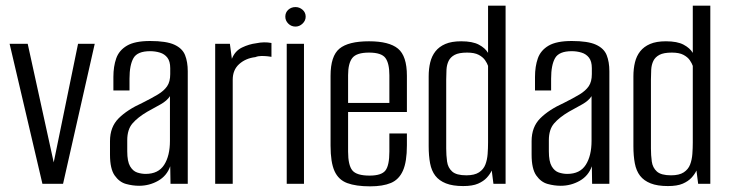

<svg xmlns="http://www.w3.org/2000/svg" viewBox="-20 -650 2584 679"><path d="M130 0 14 -495H78L171 -71H169L256 -495H315L203 0Z M472 7Q449 7 425.5 0.5Q402 -6 385.5 -29.5Q369 -53 369 -103V-151Q369 -201 399.5 -231.5Q430 -262 483 -286Q517 -303 538.5 -316Q560 -329 571 -345Q582 -361 582 -388V-409Q582 -433 572 -446Q562 -459 545.5 -464Q529 -469 511 -469Q466 -469 452 -444.5Q438 -420 438 -372V-330H381V-378Q381 -415 391 -443.5Q401 -472 429 -488.5Q457 -505 511 -505Q568 -505 596.5 -492Q625 -479 634.5 -455Q644 -431 644 -398V0H583L582 -62Q570 -28 539 -10.5Q508 7 472 7ZM495 -35Q540 -35 560.5 -67Q581 -99 581 -152V-310Q571 -294 548 -281Q525 -268 501 -255Q467 -235 448.5 -213.5Q430 -192 430 -154V-115Q430 -79 440 -62Q450 -45 465 -40Q480 -35 495 -35Z M741 0V-495H793L800 -442Q811 -470 836 -482Q861 -494 886 -497Q914 -503 940 -498V-449Q936 -450 926 -451Q916 -452 904.5 -452Q893 -452 883 -448Q849 -444 826 -423.5Q803 -403 803 -368V0Z M994 0V-495H1055V0ZM1025 -556Q1010 -556 999.5 -566.5Q989 -577 989 -591Q989 -606 999.5 -615.5Q1010 -625 1025 -625Q1039 -625 1050 -615.5Q1061 -606 1061 -591Q1061 -577 1050 -566.5Q1039 -556 1025 -556Z M1289 9Q1239 9 1208 -2.5Q1177 -14 1163 -45Q1149 -76 1149 -135V-382Q1149 -452 1180.5 -478Q1212 -504 1285 -504Q1356 -504 1387.5 -478Q1419 -452 1419 -382V-254H1211V-114Q1211 -66 1226 -47.5Q1241 -29 1287 -29Q1329 -29 1343 -47Q1357 -65 1357 -114V-178H1419V-136Q1419 -78 1405 -46.5Q1391 -15 1362.5 -3Q1334 9 1289 9ZM1211 -286H1357V-384Q1357 -426 1343 -445Q1329 -464 1285 -464Q1241 -464 1226 -445Q1211 -426 1211 -384Z M1618 8Q1581 8 1557 -1.5Q1533 -11 1519.5 -28.5Q1506 -46 1501 -72.5Q1496 -99 1496 -133V-380Q1496 -407 1501.5 -429.5Q1507 -452 1520 -468.5Q1533 -485 1555 -494.5Q1577 -504 1611 -504Q1651 -504 1673.5 -492Q1696 -480 1706 -463V-630H1768V0H1725L1719 -47Q1713 -34 1701.5 -21.5Q1690 -9 1670.5 -0.5Q1651 8 1618 8ZM1629 -30Q1658 -30 1674 -40.5Q1690 -51 1696.5 -68Q1703 -85 1704.5 -105.5Q1706 -126 1706 -146V-417Q1703 -426 1695.5 -437Q1688 -448 1673 -456Q1658 -464 1632 -464Q1603 -464 1588 -456Q1573 -448 1566.5 -434.5Q1560 -421 1559 -404Q1558 -387 1558 -369V-125Q1558 -101 1561 -79Q1564 -57 1579 -43.5Q1594 -30 1629 -30Z M1963 7Q1940 7 1916.5 0.5Q1893 -6 1876.5 -29.5Q1860 -53 1860 -103V-151Q1860 -201 1890.5 -231.5Q1921 -262 1974 -286Q2008 -303 2029.5 -316Q2051 -329 2062 -345Q2073 -361 2073 -388V-409Q2073 -433 2063 -446Q2053 -459 2036.5 -464Q2020 -469 2002 -469Q1957 -469 1943 -444.5Q1929 -420 1929 -372V-330H1872V-378Q1872 -415 1882 -443.5Q1892 -472 1920 -488.5Q1948 -505 2002 -505Q2059 -505 2087.5 -492Q2116 -479 2125.5 -455Q2135 -431 2135 -398V0H2074L2073 -62Q2061 -28 2030 -10.5Q1999 7 1963 7ZM1986 -35Q2031 -35 2051.5 -67Q2072 -99 2072 -152V-310Q2062 -294 2039 -281Q2016 -268 1992 -255Q1958 -235 1939.5 -213.5Q1921 -192 1921 -154V-115Q1921 -79 1931 -62Q1941 -45 1956 -40Q1971 -35 1986 -35Z M2342 8Q2305 8 2281 -1.5Q2257 -11 2243.5 -28.5Q2230 -46 2225 -72.5Q2220 -99 2220 -133V-380Q2220 -407 2225.5 -429.5Q2231 -452 2244 -468.5Q2257 -485 2279 -494.5Q2301 -504 2335 -504Q2375 -504 2397.5 -492Q2420 -480 2430 -463V-630H2492V0H2449L2443 -47Q2437 -34 2425.5 -21.5Q2414 -9 2394.5 -0.5Q2375 8 2342 8ZM2353 -30Q2382 -30 2398 -40.5Q2414 -51 2420.5 -68Q2427 -85 2428.5 -105.5Q2430 -126 2430 -146V-417Q2427 -426 2419.5 -437Q2412 -448 2397 -456Q2382 -464 2356 -464Q2327 -464 2312 -456Q2297 -448 2290.5 -434.5Q2284 -421 2283 -404Q2282 -387 2282 -369V-125Q2282 -101 2285 -79Q2288 -57 2303 -43.5Q2318 -30 2353 -30Z"/></svg>

Font: Alumni Sans
Style: Regular
Weight: 400
Designer: Robert E. Leuschke
Foundry: Robert E. Leuschke
Version: Version 1.018